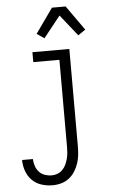

<svg xmlns="http://www.w3.org/2000/svg" viewBox="-63 -798 627 1062"><g transform="rotate(-5 250.0 -266.5)"><path d="M185 223Q154 223 124 213.5Q94 204 72 182Q50 160 39.5 130Q29 100 29 69H89Q90 89 96 107.5Q102 126 115 140.5Q128 155 147 161.5Q166 168 185 168Q202 168 217.5 162Q233 156 245 144Q257 132 264 117Q271 102 275.5 86Q280 70 281.5 53.5Q283 37 283 20V-465H138V-520H343V20Q343 44 340.5 68.5Q338 93 330 116Q322 139 309 159.5Q296 180 276.5 195Q257 210 233.5 216.5Q210 223 185 223ZM211 -591 170 -619 267 -756H343L440 -619L399 -591L305 -709Z"/></g></svg>

Font: Iosevka Term Curly Light
Style: Regular
Weight: 300
Designer: Belleve Invis
Foundry: Belleve Invis
Version: Version 32.3.0